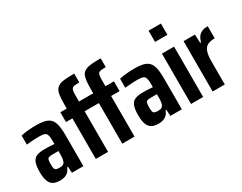

<svg xmlns="http://www.w3.org/2000/svg" viewBox="-84 -1209 2125 1684"><g transform="rotate(-30 978.5 -367.5)"><path d="M146 8Q103 8 76.5 -7.5Q50 -23 38 -57Q26 -91 26 -145Q26 -207 39 -240.5Q52 -274 81 -286.5Q110 -299 158 -299Q168 -299 179.5 -299Q191 -299 204 -298.5Q217 -298 231 -297Q245 -296 261 -295V-322Q261 -357 257 -376.5Q253 -396 243 -405Q233 -414 214 -416.5Q195 -419 165 -419Q148 -419 129.5 -418Q111 -417 91 -415.5Q71 -414 49 -411V-503Q85 -511 123.5 -514.5Q162 -518 202 -518Q248 -518 280 -511.5Q312 -505 332.5 -490Q353 -475 364 -451Q375 -427 379.5 -393.5Q384 -360 384 -314V0H268L264 -63H256Q246 -37 230.5 -21.5Q215 -6 193.5 1Q172 8 146 8ZM197 -92Q211 -92 221 -94Q231 -96 238.5 -102.5Q246 -109 251 -119Q256 -131 258.5 -150.5Q261 -170 261 -194V-224H194Q172 -224 161 -218.5Q150 -213 147 -198Q144 -183 144 -156Q144 -130 147.5 -116Q151 -102 162.5 -97Q174 -92 197 -92Z M510 0V-411H445V-510H510V-554Q510 -606 514.5 -640Q519 -674 531.5 -694.5Q544 -715 567.5 -726Q591 -737 628.5 -740Q666 -743 720 -743V-654Q692 -654 675.5 -652Q659 -650 650 -643Q641 -636 637.5 -620.5Q634 -605 634 -578V-510H778V-554Q778 -606 782.5 -640Q787 -674 799 -694.5Q811 -715 835 -726Q859 -737 896 -740Q933 -743 988 -743V-654Q960 -654 943 -652Q926 -650 917 -643Q908 -636 905 -620.5Q902 -605 902 -578V-510H988V-411H902V0H778V-411H634V0Z M1143 8Q1100 8 1073.5 -7.5Q1047 -23 1035 -57Q1023 -91 1023 -145Q1023 -207 1036 -240.5Q1049 -274 1078 -286.5Q1107 -299 1155 -299Q1165 -299 1176.5 -299Q1188 -299 1201 -298.5Q1214 -298 1228 -297Q1242 -296 1258 -295V-322Q1258 -357 1254 -376.5Q1250 -396 1240 -405Q1230 -414 1211 -416.5Q1192 -419 1162 -419Q1145 -419 1126.5 -418Q1108 -417 1088 -415.5Q1068 -414 1046 -411V-503Q1082 -511 1120.5 -514.5Q1159 -518 1199 -518Q1245 -518 1277 -511.5Q1309 -505 1329.5 -490Q1350 -475 1361 -451Q1372 -427 1376.5 -393.5Q1381 -360 1381 -314V0H1265L1261 -63H1253Q1243 -37 1227.5 -21.5Q1212 -6 1190.5 1Q1169 8 1143 8ZM1194 -92Q1208 -92 1218 -94Q1228 -96 1235.5 -102.5Q1243 -109 1248 -119Q1253 -131 1255.5 -150.5Q1258 -170 1258 -194V-224H1191Q1169 -224 1158 -218.5Q1147 -213 1144 -198Q1141 -183 1141 -156Q1141 -130 1144.5 -116Q1148 -102 1159.5 -97Q1171 -92 1194 -92Z M1473 -629V-743H1598V-629ZM1474 0V-510H1597V0Z M1693 0V-510H1808L1812 -423H1819Q1830 -459 1846 -479.5Q1862 -500 1886 -509Q1910 -518 1942 -518V-395Q1898 -395 1870 -381.5Q1842 -368 1829 -332Q1816 -296 1816 -230V0Z"/></g></svg>

Font: Saira Condensed
Style: Bold
Weight: 700
Width: 3
Designer: Hector Gatti with collaboration of the Omnibus-Type team
Foundry: Omnibus-Type
Version: Version 1.101